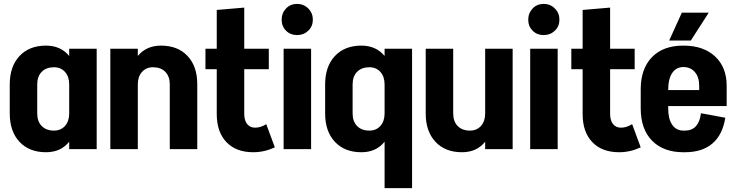

<svg xmlns="http://www.w3.org/2000/svg" viewBox="-20 -765 3768 985"><path d="M335 -515H476V0H335V-38Q292 16 216 16Q130 16 80 -37.5Q30 -91 30 -183V-332Q30 -424 80 -477.5Q130 -531 216 -531Q291 -531 335 -478ZM335 -183V-332Q335 -372 313.5 -396Q292 -420 257 -420Q217 -420 194 -396.5Q171 -373 171 -332V-183Q171 -142 194 -118.5Q217 -95 257 -95Q292 -95 313.5 -119Q335 -143 335 -183Z M992 0H851V-332Q851 -373 828 -396.5Q805 -420 765 -420Q730 -420 708.5 -396Q687 -372 687 -332V0H546V-515H687V-478Q731 -531 806 -531Q892 -531 942 -478Q992 -425 992 -333Z M1390 -9Q1336 16 1279 16Q1191 16 1141.5 -36Q1092 -88 1092 -180V-410H1034V-515H1092V-714L1233 -726V-515H1359V-410H1233V-181Q1233 -147 1248 -128.5Q1263 -110 1289 -110Q1317 -110 1346 -128Z M1576 0H1435V-515H1576ZM1425 -664Q1425 -698 1447.5 -721.5Q1470 -745 1504 -745Q1538 -745 1561.5 -721.5Q1585 -698 1585 -664Q1585 -630 1561.5 -607.5Q1538 -585 1504 -585Q1470 -585 1447.5 -607.5Q1425 -630 1425 -664Z M1953 -515H2094V200H1953V-38Q1910 16 1834 16Q1748 16 1698 -37.5Q1648 -91 1648 -183V-332Q1648 -424 1698 -477.5Q1748 -531 1834 -531Q1909 -531 1953 -478ZM1953 -183V-332Q1953 -372 1931.5 -396Q1910 -420 1875 -420Q1835 -420 1812 -396.5Q1789 -373 1789 -332V-183Q1789 -142 1812 -118.5Q1835 -95 1875 -95Q1910 -95 1931.5 -119Q1953 -143 1953 -183Z M2469 -515H2610V0H2469V-38Q2426 16 2350 16Q2264 16 2214 -37.5Q2164 -91 2164 -182V-515H2305V-183Q2305 -142 2328 -118.5Q2351 -95 2391 -95Q2426 -95 2447.5 -119Q2469 -143 2469 -183Z M2841 0H2700V-515H2841ZM2690 -664Q2690 -698 2712.5 -721.5Q2735 -745 2769 -745Q2803 -745 2826.5 -721.5Q2850 -698 2850 -664Q2850 -630 2826.5 -607.5Q2803 -585 2769 -585Q2735 -585 2712.5 -607.5Q2690 -630 2690 -664Z M3267 -9Q3213 16 3156 16Q3068 16 3018.5 -36Q2969 -88 2969 -180V-410H2911V-515H2969V-714L3110 -726V-515H3236V-410H3110V-181Q3110 -147 3125 -128.5Q3140 -110 3166 -110Q3194 -110 3223 -128Z M3708 -325V-221H3408V-209Q3408 -155 3428.5 -125Q3449 -95 3486 -95H3494Q3530 -95 3550.5 -118Q3571 -141 3576 -184L3701 -161Q3687 -73 3634.5 -28.5Q3582 16 3494 16H3486Q3383 16 3325 -43.5Q3267 -103 3267 -209V-307Q3267 -412 3324.5 -471.5Q3382 -531 3485 -531H3486Q3589 -531 3648.5 -475.5Q3708 -420 3708 -325ZM3408 -303H3567V-325Q3567 -369 3545 -395Q3523 -421 3486 -421Q3449 -421 3428.5 -390.5Q3408 -360 3408 -306ZM3616 -700 3524 -557H3413L3478 -700Z"/></svg>

Font: Akshar SemiBold
Style: Regular
Weight: 600
Designer: Tall Chai
Foundry: Tall Chai
Version: Version 1.000